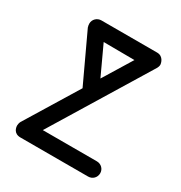

<svg xmlns="http://www.w3.org/2000/svg" viewBox="-143 -685 752 797"><g transform="rotate(30 232.5 -286.5)"><path d="M67 8H391C412 8 428 -8 428 -29C428 -49 412 -65 391 -65H132L413 -525C416 -530 419 -537 419 -544C419 -548 414 -581 382 -581H115C95 -581 78 -565 78 -545C78 -539 79 -533 81 -527L188 -298L35 -48C31 -41 30 -31 30 -29C30 -19 34 8 67 8ZM168 -508 316 -507 232 -370Z"/></g></svg>

Font: LS
Style: RegularAlt
Weight: 500
Designer: BSozoo
Foundry: BSozoo
Version: Version 001.000